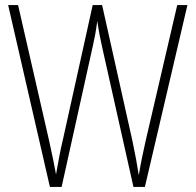

<svg xmlns="http://www.w3.org/2000/svg" viewBox="-20 -734 768 754"><path d="M716 -714 549 0H504L382 -545Q376 -572 371.5 -595Q367 -618 362 -652Q358 -621 354 -599Q350 -577 344 -551L222 0H176L12 -714H51L173 -181Q183 -136 189.5 -103.5Q196 -71 200 -49Q206 -84 213 -120.5Q220 -157 226 -181L344 -714H381L500 -181Q508 -143 513.5 -113.5Q519 -84 525 -46Q531 -82 537.5 -114Q544 -146 552 -181L676 -714Z"/></svg>

Font: Noto Sans Kannada Condensed ExtraLight
Style: Regular
Weight: 200
Width: 3
Designer: Jelle Bosma - Monotype Design Team
Foundry: Monotype Imaging Inc.
Version: Version 2.005; ttfautohint (v1.8.4.7-5d5b)